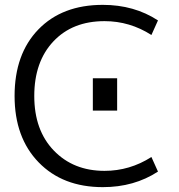

<svg xmlns="http://www.w3.org/2000/svg" viewBox="-20 -760 735 790"><path d="M362 -305V-438H462V-305ZM410 -673Q278 -673 199.5 -589.5Q121 -506 121 -365Q121 -224 201.5 -140.5Q282 -57 410 -57Q514 -57 603 -114L630 -54Q532 10 403 10Q238 10 139 -92Q40 -194 40 -365Q40 -538 138 -639Q236 -740 403 -740Q532 -740 630 -676L603 -616Q514 -673 410 -673Z"/></svg>

Font: Mplus 1p
Style: Regular
Weight: 400
Version: Version 1.061